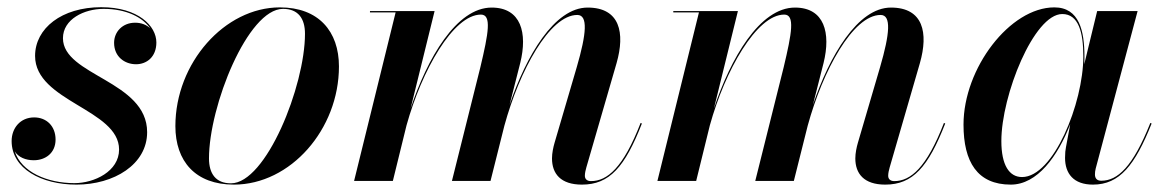

<svg xmlns="http://www.w3.org/2000/svg" viewBox="-20 -490 3154 520"><path d="M378.5 -132C378.5 -271.5 150.5 -285 150.5 -386.5C150.5 -438 208 -466 260.5 -466C323 -466 367 -442.5 387 -413C377 -423 362.5 -428.5 346 -428.5C312 -428.5 289 -404 289 -374C289 -336.5 317.5 -316 348.5 -316C377 -316 403.5 -335.5 403.5 -375C403.5 -419.5 354.5 -470.5 254 -470.5C147.5 -470.5 75 -413.5 75 -338.5C75 -215 302.5 -194 302.5 -85C302.5 -26 235.5 6 181.5 6C108 6 38 -24 20 -80C30 -64 49.5 -56 71.5 -56C103 -56 130.5 -75.5 130.5 -112C130.5 -148 106.5 -172 72.5 -172C35 -172 11.5 -143 11.5 -108C11.5 -33.5 91.5 10 187 10C288.5 10 378.5 -44.5 378.5 -132Z M613.5 10C767 10 898 -140 898 -310C898 -405 843 -470 738 -470C588.5 -470 455 -319.5 455 -148.5C455 -53.5 509 10 613.5 10ZM605.5 6.5C564.5 6.5 546 -19.5 546 -61C546 -202.5 651 -466 746.5 -466C787.5 -466 806 -440 806 -398.5C806 -257 700.5 6.5 605.5 6.5Z M1308.5 0 1346 -149.5C1386.5 -298 1468.5 -449.5 1543.5 -449.5C1573 -449.5 1568.5 -399 1542 -308L1482 -103.5C1478.5 -91.5 1475 -75.5 1475 -61C1475 -19.5 1498.5 10 1556 10C1631 10 1672.5 -38 1718.5 -155.5L1715 -157C1668 -35.5 1624.5 0.5 1580.5 0.5C1570 0.5 1564 -5 1564 -14C1564 -21 1566 -29.5 1568 -36.5L1650 -319.5C1673 -400.5 1659.5 -469.5 1571.5 -469.5C1481.5 -469.5 1405 -338.5 1360 -205.5L1389 -319.5C1409 -400.5 1391.5 -469.5 1311.5 -469.5C1216 -469.5 1137 -331.5 1092 -196L1157 -460H982V-456.5H1051.5L939 0H1044L1081 -150.5C1122 -298.5 1207.5 -450.5 1282.5 -450.5C1312 -450.5 1303 -400.5 1281 -308L1204 0Z M2130 0 2167.5 -149.5C2208 -298 2290 -449.5 2365 -449.5C2394.5 -449.5 2390 -399 2363.5 -308L2303.5 -103.5C2300 -91.5 2296.5 -75.5 2296.5 -61C2296.5 -19.5 2320 10 2377.5 10C2452.5 10 2494 -38 2540 -155.5L2536.5 -157C2489.5 -35.5 2446 0.5 2402 0.5C2391.5 0.5 2385.5 -5 2385.5 -14C2385.5 -21 2387.5 -29.5 2389.5 -36.5L2471.5 -319.5C2494.5 -400.5 2481 -469.5 2393 -469.5C2303 -469.5 2226.5 -338.5 2181.5 -205.5L2210.5 -319.5C2230.5 -400.5 2213 -469.5 2133 -469.5C2037.5 -469.5 1958.5 -331.5 1913.5 -196L1978.5 -460H1803.5V-456.5H1873L1760.5 0H1865.5L1902.5 -150.5C1943.5 -298.5 2029 -450.5 2104 -450.5C2133.5 -450.5 2124.5 -400.5 2102.5 -308L2025.5 0Z M2917 -337C2917 -405.5 2903.5 -470 2835.5 -470C2715.5 -470 2589.5 -305.5 2589.5 -152.5C2589.5 -51.5 2627 10 2717.5 10C2789.5 10 2844.5 -66.5 2878.5 -153.5L2867 -91.5C2865.5 -84.5 2864.5 -75 2864.5 -62.5C2864.5 -20 2887.5 10 2940 10C3012.5 10 3054 -43 3099 -155.5L3095.5 -157C3048 -37.5 3006.5 -0.5 2962.5 -0.5C2950 -0.5 2945.5 -8 2945.5 -17.5C2945.5 -22 2946 -28 2947.5 -33.5L3061 -460H2951.5L2916.5 -316C2917 -323.5 2917 -330.5 2917 -337ZM2914 -337.5C2914 -210 2833 -10.5 2748 -10.5C2713.5 -10.5 2692 -42.5 2692 -108C2692 -231.5 2780 -452 2857 -452C2901 -452 2914 -402.5 2914 -337.5Z"/></svg>

Font: Bodoni* 48pt Medium
Style: Italic
Weight: 500
Italic angle: -13°
Version: Version 2.3